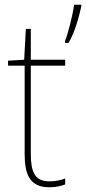

<svg xmlns="http://www.w3.org/2000/svg" viewBox="-20 -780 363 810"><path d="M323 -753V-760H293C288 -723 266 -632 254 -607V-599H269C294 -639 313 -707 323 -753ZM188 -15C127 -15 110 -55 110 -130V-503H255V-528H110V-658H89L82 -528L14 -524V-503H84V-130C84 -42 107 10 188 10C217 10 236 5 255 -2V-27C237 -20 215 -15 188 -15Z"/></svg>

Font: Noto Sans Sinhala SemiCondensed Thin
Style: Regular
Weight: 100
Width: 4
Designer: Jelle Bosma - Monotype Design Team
Foundry: Monotype Imaging Inc.
Version: Version 2.006